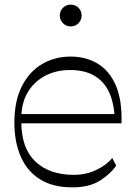

<svg xmlns="http://www.w3.org/2000/svg" viewBox="-20 -800 576 828"><path d="M292 8Q206 8 150.5 -28Q95 -64 68.5 -127Q42 -190 42 -271Q42 -364 74 -427.5Q106 -491 161 -523.5Q216 -556 285 -556Q351 -556 401.5 -525.5Q452 -495 479.5 -431.5Q507 -368 504 -268H64V-308H492L475 -270Q475 -342 454.5 -393Q434 -444 391 -471Q348 -498 282 -498Q221 -498 173.5 -472.5Q126 -447 99 -401Q72 -355 72 -291V-274Q72 -161 132.5 -103.5Q193 -46 298 -46Q352 -46 397 -68Q442 -90 464 -119L481 -86Q459 -52 412.5 -22Q366 8 292 8ZM285 -686Q265 -686 251.5 -700Q238 -714 238 -733Q238 -753 251.5 -766.5Q265 -780 285 -780Q305 -780 318.5 -766.5Q332 -753 332 -733Q332 -714 318.5 -700Q305 -686 285 -686Z"/></svg>

Font: Savate ExtraLight
Style: Regular
Weight: 200
Designer: Max Esnée
Foundry: Plomb Type
Version: Version 2.000